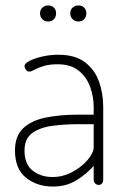

<svg xmlns="http://www.w3.org/2000/svg" viewBox="-20 -679 463 705"><path d="M174 6Q116 6 75.5 -26.5Q35 -59 35 -126Q35 -179 64.5 -207.5Q94 -236 146.5 -247Q199 -258 268 -258H324V-286Q324 -324 311 -360Q298 -396 269 -419.5Q240 -443 192 -443Q161 -443 140 -436.5Q119 -430 106.5 -423Q94 -416 88 -416Q80 -416 75 -423.5Q70 -431 70 -436Q70 -446 88.5 -455.5Q107 -465 135.5 -471.5Q164 -478 194 -478Q256 -478 292 -450.5Q328 -423 343.5 -379.5Q359 -336 359 -286V-18Q359 -11 354.5 -5.5Q350 0 342 0Q335 0 329.5 -5.5Q324 -11 324 -18V-70Q299 -41 261.5 -17.5Q224 6 174 6ZM173 -29Q211 -29 245.5 -47.5Q280 -66 302 -92Q324 -118 324 -139V-223H269Q218 -223 172.5 -217Q127 -211 98.5 -190.5Q70 -170 70 -126Q70 -76 100 -52.5Q130 -29 173 -29ZM268 -600Q255 -600 246.5 -608.5Q238 -617 238 -630Q238 -643 246.5 -651Q255 -659 268 -659Q281 -659 289 -651Q297 -643 297 -630Q297 -617 289 -608.5Q281 -600 268 -600ZM157 -600Q144 -600 135.5 -608.5Q127 -617 127 -630Q127 -643 135.5 -651Q144 -659 157 -659Q170 -659 178 -651Q186 -643 186 -630Q186 -617 178 -608.5Q170 -600 157 -600Z"/></svg>

Font: Dosis ExtraLight ExtraLight
Style: Regular
Weight: 250
Version: Version 3.001; ttfautohint (v1.8.2)